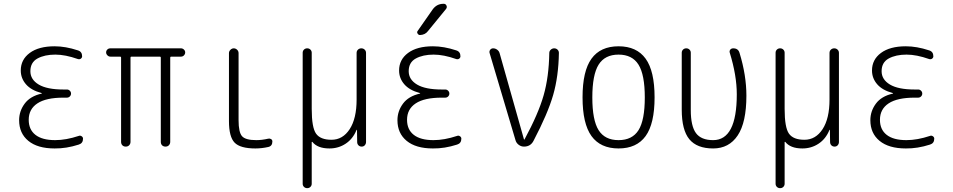

<svg xmlns="http://www.w3.org/2000/svg" viewBox="-20 -775 5040 1015"><path d="M200.2 -280.3Q201.2 -280.3 201.2 -281.2Q201.2 -283.2 199.2 -283.2Q144.5 -297.9 117.2 -329.6Q89.8 -361.3 89.8 -402.3Q89.8 -460 137.2 -495.1Q184.6 -530.3 268.6 -530.3Q326.2 -530.3 391.6 -508.8Q414.1 -502 414.1 -477.5Q414.1 -469.7 407.2 -464.8Q400.4 -460 391.6 -462.9Q325.2 -486.3 272.5 -486.3Q215.8 -486.3 178.2 -465.8Q140.6 -445.3 140.6 -398.4Q140.6 -354.5 184.6 -328.1Q228.5 -301.8 315.4 -301.8H334Q342.8 -301.8 349.1 -295.4Q355.5 -289.1 355.5 -280.3Q355.5 -271.5 349.1 -265.1Q342.8 -258.8 334 -258.8H315.4Q223.6 -258.8 177.7 -228.5Q131.8 -198.2 131.8 -141.6Q131.8 -89.8 167.5 -62Q203.1 -34.2 271.5 -34.2Q329.1 -34.2 396.5 -56.6Q404.3 -59.6 411.6 -54.7Q418.9 -49.8 418.9 -42Q418.9 -17.6 396.5 -10.7Q330.1 10.7 268.6 9.8Q178.7 9.8 129.9 -30.3Q81.1 -70.3 81.1 -139.6Q81.1 -187.5 110.4 -227.1Q139.6 -266.6 200.2 -280.3Z M563.5 -475.6Q554.7 -475.6 547.9 -482.4Q541 -489.3 541 -498Q541 -506.8 547.4 -513.2Q553.7 -519.5 563.5 -519.5H936.5Q945.3 -519.5 952.1 -513.2Q959 -506.8 959 -498Q959 -489.3 952.6 -482.4Q946.3 -475.6 936.5 -475.6H884.8Q879.9 -475.6 879.9 -470.7V-25.4Q879.9 -14.6 873 -7.3Q866.2 0 855 0Q843.8 0 836.9 -6.8Q830.1 -13.7 830.1 -25.4V-470.7Q830.1 -475.6 825.2 -475.6H674.8Q669.9 -475.6 669.9 -470.7V-25.4Q669.9 -14.6 663.1 -7.3Q656.2 0 645 0Q633.8 0 627 -6.8Q620.1 -13.7 620.1 -25.4V-470.7Q620.1 -475.6 615.2 -475.6Z M1330.1 9.8Q1250 9.8 1220.2 -21Q1190.4 -51.8 1190.4 -134.8V-494.1Q1190.4 -503.9 1198.2 -511.7Q1206.1 -519.5 1215.8 -519.5Q1225.6 -519.5 1233.4 -512.2Q1241.2 -504.9 1241.2 -494.1V-139.6Q1241.2 -75.2 1259.8 -54.7Q1278.3 -34.2 1335 -34.2Q1364.3 -34.2 1398.4 -42Q1406.2 -43.9 1413.1 -39.6Q1419.9 -35.2 1419.9 -27.3Q1419.9 -2.9 1398.4 2Q1363.3 9.8 1330.1 9.8Z M1580.1 196.3V-496.1Q1580.1 -505.9 1586.9 -512.7Q1593.8 -519.5 1604 -519.5Q1614.3 -519.5 1621.1 -512.7Q1627.9 -505.9 1627.9 -496.1V-199.2Q1627.9 -100.6 1650.9 -68.4Q1673.8 -36.1 1732.4 -36.1Q1792 -36.1 1828.6 -92.3Q1865.2 -148.4 1865.2 -249V-495.1Q1865.2 -505.9 1872.6 -512.7Q1879.9 -519.5 1890.1 -519.5Q1900.4 -519.5 1907.7 -512.7Q1915 -505.9 1915 -495.1V-24.4Q1915 -14.6 1908.7 -7.3Q1902.3 0 1892.1 0Q1881.8 0 1875 -6.8Q1868.2 -13.7 1868.2 -24.4L1867.2 -87.9Q1867.2 -88.9 1866.2 -88.9Q1864.3 -88.9 1864.3 -86.9Q1845.7 -41 1807.6 -15.6Q1769.5 9.8 1721.7 9.8Q1658.2 9.8 1630.9 -25.4Q1628.9 -25.4 1627.9 -24.4V196.3Q1627.9 206.1 1621.1 212.9Q1614.3 219.7 1604 219.7Q1593.8 219.7 1586.9 212.9Q1580.1 206.1 1580.1 196.3Z M2200.2 -280.3Q2201.2 -280.3 2201.2 -281.2Q2201.2 -283.2 2199.2 -283.2Q2144.5 -297.9 2117.2 -329.6Q2089.8 -361.3 2089.8 -402.3Q2089.8 -460 2137.2 -495.1Q2184.6 -530.3 2268.6 -530.3Q2326.2 -530.3 2391.6 -508.8Q2414.1 -502 2414.1 -477.5Q2414.1 -469.7 2407.2 -464.8Q2400.4 -460 2391.6 -462.9Q2325.2 -486.3 2272.5 -486.3Q2215.8 -486.3 2178.2 -465.8Q2140.6 -445.3 2140.6 -398.4Q2140.6 -354.5 2184.6 -328.1Q2228.5 -301.8 2315.4 -301.8H2334Q2342.8 -301.8 2349.1 -295.4Q2355.5 -289.1 2355.5 -280.3Q2355.5 -271.5 2349.1 -265.1Q2342.8 -258.8 2334 -258.8H2315.4Q2223.6 -258.8 2177.7 -228.5Q2131.8 -198.2 2131.8 -141.6Q2131.8 -89.8 2167.5 -62Q2203.1 -34.2 2271.5 -34.2Q2329.1 -34.2 2396.5 -56.6Q2404.3 -59.6 2411.6 -54.7Q2418.9 -49.8 2418.9 -42Q2418.9 -17.6 2396.5 -10.7Q2330.1 10.7 2268.6 9.8Q2178.7 9.8 2129.9 -30.3Q2081.1 -70.3 2081.1 -139.6Q2081.1 -187.5 2110.4 -227.1Q2139.6 -266.6 2200.2 -280.3ZM2324.2 -754.9H2326.2Q2335.9 -754.9 2340.3 -745.6Q2344.7 -736.3 2337.9 -727.5L2242.2 -610.4Q2227.5 -590.8 2200.2 -589.8Q2192.4 -589.8 2187.5 -597.7Q2182.6 -605.5 2188.5 -612.3L2267.6 -725.6Q2289.1 -754.9 2324.2 -754.9Z M2705.1 -34.2 2568.4 -494.1Q2565.4 -503.9 2571.3 -511.7Q2577.1 -519.5 2586.9 -519.5Q2598.6 -519.5 2608.4 -512.2Q2618.2 -504.9 2621.1 -494.1L2750 -38.1Q2750 -37.1 2751 -37.1Q2752.9 -37.1 2752.9 -38.1Q2826.2 -173.8 2854 -271.5Q2881.8 -369.1 2883.8 -495.1Q2883.8 -504.9 2891.6 -512.2Q2899.4 -519.5 2909.7 -519.5Q2919.9 -519.5 2927.2 -512.7Q2934.6 -505.9 2934.6 -495.1Q2932.6 -371.1 2904.3 -272.9Q2876 -174.8 2800.8 -31.2Q2785.2 0 2750 0Q2734.4 0 2721.7 -9.8Q2709 -19.5 2705.1 -34.2Z M3355.5 -433.1Q3322.3 -486.3 3250 -486.3Q3177.7 -486.3 3144.5 -433.1Q3111.3 -379.9 3111.3 -259.8Q3111.3 -139.6 3144.5 -86.9Q3177.7 -34.2 3250 -34.2Q3322.3 -34.2 3355.5 -86.9Q3388.7 -139.6 3388.7 -259.8Q3388.7 -379.9 3355.5 -433.1ZM3393.1 -55.7Q3345.7 9.8 3250 9.8Q3154.3 9.8 3106.9 -55.7Q3059.6 -121.1 3059.6 -260.3Q3059.6 -399.4 3106.9 -464.8Q3154.3 -530.3 3250 -530.3Q3345.7 -530.3 3393.1 -464.8Q3440.4 -399.4 3440.4 -260.3Q3440.4 -121.1 3393.1 -55.7Z M3750 9.8Q3664.1 9.8 3624 -39.1Q3584 -87.9 3584 -195.3V-496.1Q3584 -505.9 3590.8 -512.7Q3597.7 -519.5 3607.9 -519.5Q3618.2 -519.5 3625 -512.7Q3631.8 -505.9 3631.8 -496.1V-193.4Q3631.8 -108.4 3659.2 -71.3Q3686.5 -34.2 3750 -34.2Q3875 -34.2 3875 -276.4Q3875 -376 3837.9 -496.1Q3835 -504.9 3840.3 -512.2Q3845.7 -519.5 3856.4 -519.5Q3882.8 -519.5 3889.6 -495.1Q3925.8 -377 3925.8 -269.5Q3925.8 -127.9 3879.9 -59.1Q3834 9.8 3750 9.8Z M4080.1 196.3V-496.1Q4080.1 -505.9 4086.9 -512.7Q4093.8 -519.5 4104 -519.5Q4114.3 -519.5 4121.1 -512.7Q4127.9 -505.9 4127.9 -496.1V-199.2Q4127.9 -100.6 4150.9 -68.4Q4173.8 -36.1 4232.4 -36.1Q4292 -36.1 4328.6 -92.3Q4365.2 -148.4 4365.2 -249V-495.1Q4365.2 -505.9 4372.6 -512.7Q4379.9 -519.5 4390.1 -519.5Q4400.4 -519.5 4407.7 -512.7Q4415 -505.9 4415 -495.1V-24.4Q4415 -14.6 4408.7 -7.3Q4402.3 0 4392.1 0Q4381.8 0 4375 -6.8Q4368.2 -13.7 4368.2 -24.4L4367.2 -87.9Q4367.2 -88.9 4366.2 -88.9Q4364.3 -88.9 4364.3 -86.9Q4345.7 -41 4307.6 -15.6Q4269.5 9.8 4221.7 9.8Q4158.2 9.8 4130.9 -25.4Q4128.9 -25.4 4127.9 -24.4V196.3Q4127.9 206.1 4121.1 212.9Q4114.3 219.7 4104 219.7Q4093.8 219.7 4086.9 212.9Q4080.1 206.1 4080.1 196.3Z M4700.2 -280.3Q4701.2 -280.3 4701.2 -281.2Q4701.2 -283.2 4699.2 -283.2Q4644.5 -297.9 4617.2 -329.6Q4589.8 -361.3 4589.8 -402.3Q4589.8 -460 4637.2 -495.1Q4684.6 -530.3 4768.6 -530.3Q4826.2 -530.3 4891.6 -508.8Q4914.1 -502 4914.1 -477.5Q4914.1 -469.7 4907.2 -464.8Q4900.4 -460 4891.6 -462.9Q4825.2 -486.3 4772.5 -486.3Q4715.8 -486.3 4678.2 -465.8Q4640.6 -445.3 4640.6 -398.4Q4640.6 -354.5 4684.6 -328.1Q4728.5 -301.8 4815.4 -301.8H4834Q4842.8 -301.8 4849.1 -295.4Q4855.5 -289.1 4855.5 -280.3Q4855.5 -271.5 4849.1 -265.1Q4842.8 -258.8 4834 -258.8H4815.4Q4723.6 -258.8 4677.7 -228.5Q4631.8 -198.2 4631.8 -141.6Q4631.8 -89.8 4667.5 -62Q4703.1 -34.2 4771.5 -34.2Q4829.1 -34.2 4896.5 -56.6Q4904.3 -59.6 4911.6 -54.7Q4918.9 -49.8 4918.9 -42Q4918.9 -17.6 4896.5 -10.7Q4830.1 10.7 4768.6 9.8Q4678.7 9.8 4629.9 -30.3Q4581.1 -70.3 4581.1 -139.6Q4581.1 -187.5 4610.4 -227.1Q4639.6 -266.6 4700.2 -280.3Z"/></svg>

Font: Rounded-L Mgen+ 1m light
Style: Regular
Weight: 200
Designer: [Source Han Sans]
Ryoko NISHIZUKA  (kana & ideographs); Paul D. Hunt (Latin, Greek & Cyrillic); Wenlong ZHANG  (bopomofo
Version: Version 1.059.20150602